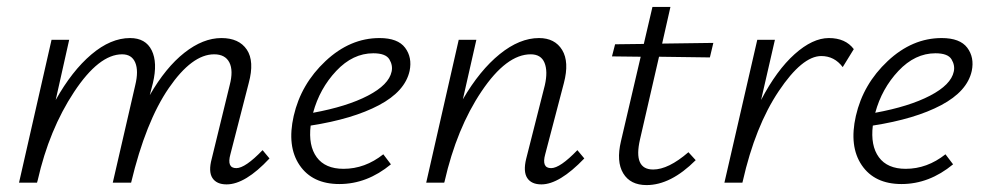

<svg xmlns="http://www.w3.org/2000/svg" viewBox="-20 -528 2842 555"><path d="M739 -94 759 -70Q689 5 635 5Q606 5 594 -13.5Q582 -32 592 -69L644 -282Q655 -324 643 -347.5Q631 -371 599 -371Q535 -371 468 -273.5Q401 -176 359 0H306L371 -282Q381 -323 371 -347Q361 -371 333 -371Q266 -371 194 -262Q122 -153 89 -7L87 0H35L129 -413H180L141 -239Q188 -323 244 -370.5Q300 -418 356 -418Q401 -418 418.5 -382.5Q436 -347 422 -288L413 -253Q459 -333 513 -375.5Q567 -418 620 -418Q671 -418 693.5 -384.5Q716 -351 699 -288L646 -82Q635 -42 663 -42Q689 -42 739 -94Z M1077 -418Q1130 -418 1151 -390Q1172 -362 1164 -323Q1151 -264 1075.5 -224Q1000 -184 878 -165Q871 -107 895.5 -73.5Q920 -40 973 -40Q1035 -40 1088 -82L1110 -53Q1041 4 961 4Q883 4 846 -50.5Q809 -105 829 -193Q850 -285 921 -351.5Q992 -418 1077 -418ZM1112 -321Q1116 -339 1105.5 -356.5Q1095 -374 1059 -374Q1000 -374 952 -323Q904 -272 885 -202Q983 -220 1043.5 -251.5Q1104 -283 1112 -321Z M1649 -94 1669 -70Q1597 5 1545 5Q1516 5 1504 -13.5Q1492 -32 1501 -69L1555 -282Q1564 -322 1554 -346.5Q1544 -371 1514 -371Q1444 -371 1372 -264Q1300 -157 1265 -3L1264 0H1212L1306 -413H1357L1318 -241Q1367 -325 1424.5 -371.5Q1482 -418 1538 -418Q1584 -418 1605 -383.5Q1626 -349 1610 -288L1556 -82Q1545 -42 1573 -42Q1599 -42 1649 -94Z M1885 -364 1830 -125Q1810 -38 1868 -38Q1912 -38 1970 -88L1991 -65Q1919 7 1849 7Q1802 7 1781.5 -27Q1761 -61 1775 -120L1832 -364L1749 -365L1758 -400L1841 -401L1866 -508H1918L1894 -402L2042 -404L2032 -362Z M2376 -418Q2424 -418 2448 -386L2416 -334Q2392 -366 2354 -366Q2299 -366 2231 -264.5Q2163 -163 2127 -4L2126 0H2074L2169 -413H2220L2180 -239Q2225 -325 2277 -371.5Q2329 -418 2376 -418Z M2702 -418Q2755 -418 2776 -390Q2797 -362 2789 -323Q2776 -264 2700.5 -224Q2625 -184 2503 -165Q2496 -107 2520.5 -73.5Q2545 -40 2598 -40Q2660 -40 2713 -82L2735 -53Q2666 4 2586 4Q2508 4 2471 -50.5Q2434 -105 2454 -193Q2475 -285 2546 -351.5Q2617 -418 2702 -418ZM2737 -321Q2741 -339 2730.5 -356.5Q2720 -374 2684 -374Q2625 -374 2577 -323Q2529 -272 2510 -202Q2608 -220 2668.5 -251.5Q2729 -283 2737 -321Z"/></svg>

Font: EauTest Semilight
Style: Italic
Weight: 300
Italic angle: -12°
Designer: Christian Thalmann (Catharsis Fonts)
Version: Version 0.001;PS 000.001;hotconv 1.0.88;makeotf.lib2.5.64775